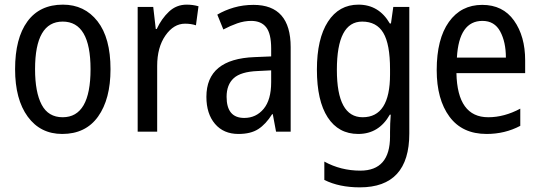

<svg xmlns="http://www.w3.org/2000/svg" viewBox="-20 -567 2325 827"><path d="M251 -547Q151 -547 98 -474.5Q45 -402 45 -269Q45 -139 99.5 -64.5Q154 10 248 10Q349 10 402.5 -65Q456 -140 456 -269Q456 -404 400 -475.5Q344 -547 251 -547ZM250 -474Q370 -474 370 -269Q370 -62 250 -62Q188 -62 159.5 -116Q131 -170 131 -269Q131 -474 250 -474Z M655 -442H651L640 -537H573V0H657V-283Q657 -363 692.5 -414Q728 -465 777 -465Q803 -465 824 -458L835 -540Q811 -547 784 -547Q740 -547 708 -517Q676 -487 655 -442Z M1148 -213Q1148 -137 1115.5 -98Q1083 -59 1032 -59Q956 -59 956 -150Q956 -202 986.5 -230Q1017 -258 1089 -261L1148 -264ZM916 -504 942 -440Q972 -456 1002 -466.5Q1032 -477 1062 -477Q1105 -477 1126.5 -449.5Q1148 -422 1148 -358V-324L1076 -321Q869 -313 869 -150Q869 -77 906 -33.5Q943 10 1007 10Q1060 10 1092.5 -11Q1125 -32 1152 -75H1155L1169 0H1232V-364Q1232 -546 1072 -546Q1027 -546 987.5 -534.5Q948 -523 916 -504Z M1660 -269V-246Q1660 -62 1542 -62Q1431 -62 1431 -266Q1431 -474 1540 -474Q1602 -474 1631 -425.5Q1660 -377 1660 -269ZM1345 -267Q1345 -133 1391.5 -61.5Q1438 10 1523 10Q1612 10 1659 -73H1663Q1660 -35 1660 2V21Q1660 168 1532 168Q1448 168 1377 129V208Q1441 240 1530 240Q1743 240 1743 8V-537H1674L1664 -466H1659Q1612 -547 1524 -547Q1440 -547 1392.5 -473.5Q1345 -400 1345 -267Z M1861 -265Q1861 -139 1916 -64.5Q1971 10 2076 10Q2155 10 2221 -25V-99Q2152 -62 2083 -62Q1950 -62 1946 -252H2242V-307Q2242 -411 2194 -478.5Q2146 -546 2057 -546Q1966 -546 1913.5 -472.5Q1861 -399 1861 -265ZM2159 -319H1948Q1957 -477 2058 -477Q2110 -477 2134.5 -431.5Q2159 -386 2159 -319Z"/></svg>

Font: Noto Sans Display SemiCondensed
Style: Regular
Weight: 400
Width: 4
Designer: Monotype Design team
Foundry: Monotype Imaging Inc.
Version: 1.000